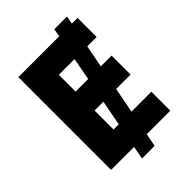

<svg xmlns="http://www.w3.org/2000/svg" viewBox="-241 -865 1045 1045"><g transform="rotate(-45 281.5 -342.5)"><path d="M55 0V-714H370L378 -760H476L467 -714H511V-567H439L414 -438H497V-292H386L358 -146H511V0H330L315 75H218L232 0ZM220 -438H317L341 -567H220ZM220 -146H260L288 -292H220Z"/></g></svg>

Font: Noto Sans Mono SemiCondensed Black
Style: Regular
Weight: 900
Width: 4
Designer: Monotype Design Team
Foundry: Monotype Imaging Inc.
Version: Version 2.014; ttfautohint (v1.8.4.7-5d5b)